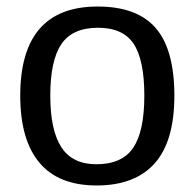

<svg xmlns="http://www.w3.org/2000/svg" viewBox="-20 -558 596 588"><path d="M514 -265Q514 -125 453.5 -57.5Q393 10 276 10Q159 10 100.5 -60Q42 -130 42 -265Q42 -538 279 -538Q400 -538 457 -472Q514 -406 514 -265ZM422 -265Q422 -374 389.5 -423.5Q357 -473 280 -473Q202 -473 168 -423Q134 -373 134 -265Q134 -159 168 -107Q202 -55 275 -55Q354 -55 388 -105.5Q422 -156 422 -265Z"/></svg>

Font: Libra Sans
Style: Regular
Weight: 400
Foundry: Context Ltd
Version: Version 1.000; ttfautohint (v1.3)